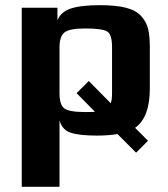

<svg xmlns="http://www.w3.org/2000/svg" viewBox="-20 -514 649 742"><path d="M559 -331C559 -360.3 556.8 -384 552.5 -402C548.2 -420 539.3 -436.5 526 -451.5C512.7 -466.5 493 -477.3 467 -484C441 -490.7 407.3 -494 366 -494C316.7 -494 279.2 -489.7 253.5 -481C227.8 -472.3 210.7 -457.3 202 -436V-484H64V208H210V-49C216.7 -24.3 231.2 -8.3 253.5 -1C275.8 6.3 309.7 10 355 10C385 10 411.3 8 434 4L506 76L552 30L502 -20C540 -46.7 559 -97.3 559 -172ZM413 -153C413 -136.3 411.3 -123.7 408 -115L323 -201L276 -154L347 -82C340.3 -81.3 328 -81 310 -81C267.3 -81 240 -85.8 228 -95.5C216 -105.2 210 -124.3 210 -153V-332C210 -358.7 216.2 -377.3 228.5 -388C240.8 -398.7 267.7 -404 309 -404C355 -404 383.8 -399.8 395.5 -391.5C407.2 -383.2 413 -363.3 413 -332Z"/></svg>

Font: Play
Style: Bold
Weight: 700
Designer: Jonas Hecksher
Foundry: Jonas Hecksher, Playtypeª, e-types AS
Version: Version 1.002